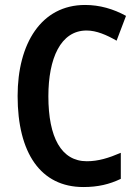

<svg xmlns="http://www.w3.org/2000/svg" viewBox="-20 -744 557 774"><path d="M329 -621C369 -621 410 -603 450 -580L488 -680C437 -708 382 -724 323 -724C146 -724 51 -568 51 -357C51 -127 144 10 316 10C375 10 421 -1 467 -23V-128C418 -107 376 -94 330 -94C227 -94 175 -190 175 -356C175 -508 224 -621 329 -621Z"/></svg>

Font: Noto Sans Telugu Condensed SemiBold
Style: Regular
Weight: 600
Width: 3
Designer: Jelle Bosma - Monotype Design Team
Foundry: Monotype Imaging Inc.
Version: Version 2.005